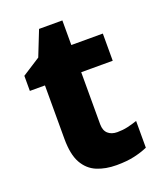

<svg xmlns="http://www.w3.org/2000/svg" viewBox="-127 -745 701 836"><g transform="rotate(-20 223.0 -326.5)"><path d="M321 -124Q346 -124 368.5 -129Q391 -134 414 -142V-18Q387 -6 352 2Q317 10 269 10Q218 10 178.5 -6.5Q139 -23 116.5 -63Q94 -103 94 -176V-423H24V-493L108 -547L154 -663H262V-549H408V-423H262V-182Q262 -153 278 -138.5Q294 -124 321 -124Z"/></g></svg>

Font: Noto Sans Malayalam ExtraBold
Style: Regular
Weight: 800
Designer: Jelle Bosma - Monotype Design Team
Foundry: Monotype Imaging Inc.
Version: Version 2.104; ttfautohint (v1.8.4.7-5d5b)